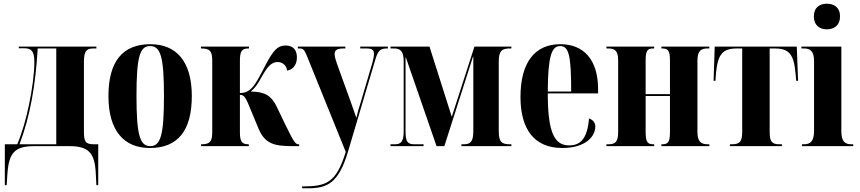

<svg xmlns="http://www.w3.org/2000/svg" viewBox="-20 -787 4631 1034"><path d="M6 210H16L20 148C28 34 61 0 165 0H352C457 0 491 35 496 150L499 210H509V-10H484C439 -10 432 -27 432 -80V-452C432 -509 444 -526 481 -526H499V-536H81V-527H111C148 -527 165 -513 165 -453C165 -393 154 -309 137 -227C121 -148 98 -69 73 -10H6ZM85 -10C142 -158 172 -332 183 -526H283V-10Z M787 10C936 10 1013 -81 1013 -270C1013 -457 929 -549 790 -549C641 -549 564 -457 564 -270C564 -82 648 10 787 10ZM789 0C734 0 715 -59 715 -270C715 -481 733 -539 788 -539C845 -539 863 -481 863 -270C863 -59 845 0 789 0Z M1063 0H1320V-10H1318C1282 -10 1272 -25 1272 -76V-276C1297 -276 1303 -263 1333 -189L1372 -95C1407 -12 1457 0 1556 0H1591V-10H1587C1572 -10 1562 -22 1515 -119L1470 -213C1441 -271 1409 -293 1330 -294C1357 -316 1370 -338 1389 -373C1419 -426 1441 -453 1475 -453C1500 -453 1523 -436 1526 -407C1551 -410 1579 -431 1579 -478C1579 -513 1563 -542 1518 -542C1475 -542 1452 -516 1410 -437C1381 -380 1360 -339 1337 -314C1321 -297 1301 -286 1272 -286V-460C1272 -511 1282 -526 1318 -526H1321V-536H1062V-526H1064C1111 -526 1123 -511 1123 -460V-76C1123 -25 1111 -10 1065 -10H1063Z M1607 217V227H1638C1740 227 1803 202 1854 30L2000 -462C2015 -513 2026 -526 2064 -526H2069V-536H1920V-526H1954C1984 -526 1994 -518 1994 -497C1994 -486 1991 -470 1986 -451L1922 -234C1913 -208 1906 -181 1899 -152C1892 -174 1882 -201 1869 -238L1795 -443C1788 -463 1782 -482 1782 -496C1782 -516 1794 -526 1831 -526H1840V-536H1584V-526H1595C1615 -526 1621 -515 1636 -478L1842 31C1790 198 1739 217 1607 217Z M2083 0H2261V-10H2213C2175 -10 2164 -22 2164 -82V-477H2166L2331 0H2373L2527 -481H2529V-82C2529 -22 2513 -10 2476 -10H2465V0H2734V-10H2727C2681 -10 2666 -22 2666 -82V-454C2666 -514 2683 -526 2727 -526H2734V-536H2535L2413 -158L2293 -536H2083V-526H2102C2134 -526 2154 -514 2154 -456V-80C2154 -22 2138 -10 2106 -10H2083Z M3008 10C3135 10 3186 -53 3186 -106C3186 -128 3171 -143 3152 -149C3143 -36 3103 -4 3045 -4C2965 -4 2930 -75 2930 -284H3201V-306C3201 -464 3125 -549 2998 -549C2862 -549 2783 -453 2783 -265C2783 -91 2857 10 3008 10ZM3056 -294H2930C2931 -486 2951 -539 2997 -539C3044 -539 3056 -486 3056 -294Z M3246 0H3503V-10H3499C3468 -10 3457 -21 3457 -76V-270H3588V-76C3588 -22 3578 -10 3546 -10H3542V0H3800V-10H3791C3755 -10 3736 -25 3736 -76V-460C3736 -514 3755 -526 3791 -526H3800V-536H3542V-526H3546C3578 -526 3588 -514 3588 -461V-280H3457V-460C3457 -514 3466 -526 3498 -526H3503V-536H3246V-526H3256C3291 -526 3309 -514 3309 -461V-76C3309 -21 3292 -10 3256 -10H3246Z M3911 0H4191V-10H4177C4136 -10 4125 -25 4125 -78V-526H4152C4228 -526 4255 -496 4264 -394L4268 -352H4278L4271 -536H3829L3823 -352H3833L3836 -394C3846 -496 3872 -526 3949 -526H3977V-78C3977 -25 3965 -10 3921 -10H3911Z M4433 -629C4472 -629 4504 -651 4504 -698C4504 -747 4472 -767 4433 -767C4394 -767 4363 -747 4363 -698C4363 -651 4394 -629 4433 -629ZM4299 0H4575V-10H4565C4531 -10 4511 -24 4511 -81V-536H4296V-526H4310C4343 -526 4364 -512 4364 -458V-83C4364 -25 4344 -10 4309 -10H4299Z"/></svg>

Font: Noto Serif Display ExtraCondensed ExtraBold
Style: Regular
Weight: 800
Width: 2
Designer: Monotype Design Team
Foundry: Monotype Imaging Inc.
Version: Version 2.009